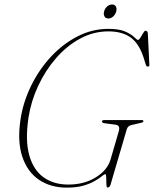

<svg xmlns="http://www.w3.org/2000/svg" viewBox="-20 -846 703 878"><path d="M475 -714Q526.5 -714 554 -701.2Q581.5 -688.5 593.8 -676Q606 -663.5 611 -663.5Q616 -663.5 622.2 -674Q628.5 -684.5 634.8 -695Q641 -705.5 645 -705.5Q654 -705.5 656 -694L663 -550Q664 -541.5 655.5 -541.5Q649.5 -541.5 647 -549.5L635.5 -586Q614.5 -649 575.8 -675.8Q537 -702.5 476 -702.5Q407.5 -702.5 346.5 -669.5Q285.5 -636.5 236.5 -580.2Q187.5 -524 154.8 -453.8Q122 -383.5 110.5 -309.5Q94.5 -204.5 113.8 -136.2Q133 -68 179.5 -35Q226 -2 292.5 -2Q364.5 -2 417.8 -34.8Q471 -67.5 485.5 -116.5L522.5 -243.5Q532.5 -273.5 507 -276L457.5 -282.5Q446 -284 446.5 -291Q446.5 -297 457.5 -297H627Q636 -297 636 -291.5Q634.5 -285.5 621 -283.5L584.5 -275Q564 -271.5 559.5 -254L485 0Q481 11.5 471 11.5Q467 11.5 466.5 -3.8Q466 -19 465.8 -34.2Q465.5 -49.5 461.5 -49.5Q457 -49.5 445.8 -40.2Q434.5 -31 414 -18.8Q393.5 -6.5 361.8 2.8Q330 12 285 12Q211.5 12 158.2 -24Q105 -60 81.8 -130Q58.5 -200 74 -301Q86 -379.5 122 -453.2Q158 -527 212.2 -585.8Q266.5 -644.5 333.8 -679.2Q401 -714 475 -714ZM475.5 -761.5Q463 -761.5 457.8 -771Q452.5 -780.5 456 -793.5Q459.5 -807 469.8 -816.2Q480 -825.5 492.5 -825.5Q505 -825.5 510 -816.2Q515 -807 511.5 -793.5Q508 -780.5 498 -771Q488 -761.5 475.5 -761.5Z"/></svg>

Font: Fraunces 72pt S000 Thin
Style: Italic
Weight: 100
Italic angle: -16°
Version: Version 1.000; ttfautohint (v1.8.3)